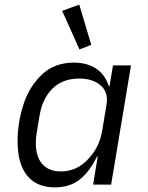

<svg xmlns="http://www.w3.org/2000/svg" viewBox="-20 -799 640 831"><path d="M383 0 403 -122H400Q368 -56 325 -22Q282 12 217 12Q139 12 97.5 -39Q56 -90 56 -188Q56 -265 80.5 -343.5Q105 -422 160 -475Q215 -528 300 -528Q357 -528 396 -502Q435 -476 451 -426H454L469 -516H547L461 0ZM365 -114Q411 -165 422 -232L441 -346Q443 -360 443 -366Q443 -409 410 -434Q377 -459 323 -459Q251 -459 207 -415.5Q163 -372 151 -297L139 -225Q135 -201 135 -180Q135 -121 163 -89Q191 -57 244 -57Q314 -57 365 -114ZM249 -752 323 -779 375 -605 324 -585Z"/></svg>

Font: iA Writer Duo S
Style: Italic
Weight: 400
Italic angle: -9.5°
Designer: Mike Abbink, Paul van der Laan, Pieter van Rosmalen, Oliver Reichenstein
Foundry: Bold Monday and Information Architects Inc.
Version: Version 2.000